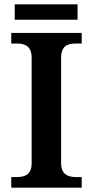

<svg xmlns="http://www.w3.org/2000/svg" viewBox="-20 -866 428 886"><path d="M48 -775H338V-846H48ZM32 0H357V-49H329C293 -49 262 -62 262 -113V-600C262 -653 291 -665 329 -665H357V-714H32V-665H59C95 -665 126 -653 126 -600V-112C126 -61 95 -49 59 -49H32Z"/></svg>

Font: Noto Serif Georgian SemiBold
Style: Regular
Weight: 600
Designer: Monotype Design Team, Akaki Razmadze
Foundry: Google LLC
Version: Version 2.003